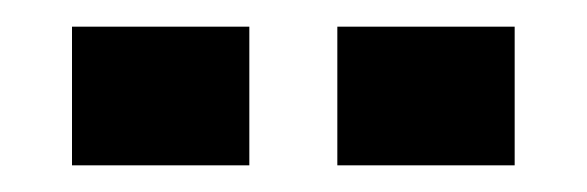

<svg xmlns="http://www.w3.org/2000/svg" viewBox="-20 -737 440 144"><path d="M34 -717H167V-613H34ZM233 -717H366V-613H233Z"/></svg>

Font: Mozilla Text BETA SemiBold
Style: Regular
Weight: 600
Designer: Studio DRAMA
Foundry: Studio DRAMA
Version: Version 0.100